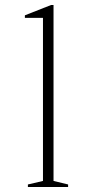

<svg xmlns="http://www.w3.org/2000/svg" viewBox="-20 -744 370 764"><path d="M91 0V-10L151 -24V-673H79V-683L183 -724H193V-24L251 -10V0Z"/></svg>

Font: Kalnia ExtraLight
Style: Regular
Weight: 250
Designer: Frida Medrano
Foundry: Frida Medrano
Version: Version 1.105